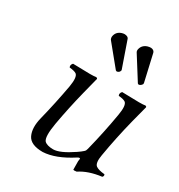

<svg xmlns="http://www.w3.org/2000/svg" viewBox="-161 -767 828 888"><g transform="rotate(30 253.5 -323.5)"><path d="M251.5 -651.9Q269 -650.9 273.4 -641.1L321.8 -502Q322.8 -501 321.8 -498Q318.8 -485.8 305.7 -483.9Q301.3 -484.9 299.3 -486.8L209 -597.2Q204.1 -606 206.1 -616.2Q211.4 -641.1 236.8 -649.4Q244.6 -651.9 251.5 -651.9ZM388.7 -658.2Q404.8 -656.7 408.7 -644L441.4 -501Q441.9 -498 441.4 -495.1Q435.5 -484.4 424.3 -481.9Q419.9 -482.9 418 -484.9L341.8 -606Q337.4 -612.8 339.4 -622.1Q344.7 -646.5 370.1 -655.3Q379.4 -658.2 388.7 -658.2ZM194.8 9.8Q129.9 9.8 112.5 -26.6Q95.2 -63 109.4 -120.1Q133.8 -217.8 151.4 -315.9Q160.6 -370.1 144.5 -381.8Q133.8 -388.7 107.9 -391.1Q102.1 -402.8 112.8 -414.1Q183.1 -412.1 203.6 -412.1Q226.1 -412.1 236.8 -414.1Q243.2 -412.6 243.7 -408.2Q243.2 -407.2 221.2 -319.8Q197.8 -226.6 181.2 -132.8Q168 -56.2 183.6 -38.6Q196.8 -25.4 230.5 -24.9Q266.1 -24.9 333 -70.3Q341.3 -76.2 348.1 -81.1Q363.8 -93.3 365.2 -96.7Q366.7 -101.1 369.1 -107.9Q395 -210.4 412.6 -314Q422.4 -369.6 406.7 -381.8Q396 -389.2 370.1 -391.1Q364.3 -402.8 375 -414.1Q445.3 -412.1 465.3 -412.1Q488.8 -412.1 500 -414.1Q505.4 -412.6 505.9 -408.2Q505.4 -407.2 482.9 -319.8Q457 -217.3 439.5 -113.8Q431.6 -69.3 446.8 -57.1Q460.4 -46.9 494.1 -43.9Q498.5 -35.6 491.2 -28.8Q421.4 -20 377 9.8Q364.7 12.2 358.9 9.8Q358.9 9.8 358.4 -35.6Q359.4 -42.5 360.1 -47.1Q360.8 -51.8 356 -51.8Q351.1 -51.3 346.2 -47.9Q261.7 6.8 194.8 9.8Z"/></g></svg>

Font: Linux Libertine Display Slanted O
Style: Slanted
Weight: 400
Designer: Philipp H. Poll
Foundry: Philipp H. Poll
Version: Version 5.0.9